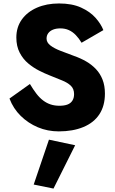

<svg xmlns="http://www.w3.org/2000/svg" viewBox="-20 -736 665 1108"><path d="M152.7 -251.3 34.7 -167.3Q56.7 -109.3 99.6 -67.2Q142.5 -25 198.7 -1.4Q254.8 22.2 319.3 22.2Q400.5 22.2 461 -2.8Q521.5 -27.8 553.5 -76.5Q585.5 -125.2 585.5 -196Q585.5 -241.2 571.9 -276.2Q558.3 -311.2 533.8 -337.1Q509.3 -363 477.3 -381.5Q445.2 -400 407.5 -413.2Q366.5 -428.5 329.8 -442.5Q293.2 -456.5 270.9 -473.6Q248.7 -490.7 248.7 -513.3Q248.7 -531.5 258.6 -544.7Q268.5 -558 286.3 -565.1Q304 -572.2 328.3 -572.2Q355.2 -572.2 377 -562.4Q398.8 -552.7 417.3 -533.6Q435.7 -514.5 450.7 -489.3L576.5 -562.2Q562.5 -598.2 531.1 -633.5Q499.7 -668.8 447.7 -692.4Q395.7 -716 320.8 -716Q248.8 -716 193.1 -691.7Q137.3 -667.3 105.8 -623.2Q74.3 -579.2 74.3 -519.3Q74.3 -469 93.8 -431.7Q113.2 -394.5 143.2 -369.7Q173.2 -344.8 205.5 -328.5Q237.8 -312.2 263.8 -302Q303.8 -285.5 336.5 -272.6Q369.2 -259.7 388.3 -241.7Q407.5 -223.7 407.5 -192.7Q407.5 -170.5 397.7 -155.2Q388 -139.8 369.5 -132.8Q351 -125.7 322.8 -125.7Q295.2 -125.7 272.2 -133.3Q249.2 -140.8 228.8 -156.3Q208.3 -171.7 189.8 -195.8Q171.2 -220 152.7 -251.3ZM262.5 70 174.5 329 288.7 352.2 413.7 102.2Z"/></svg>

Font: Jost* Book
Style: Regular
Weight: 400
Version: Version 3.000